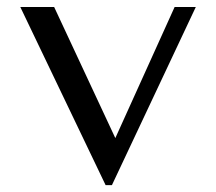

<svg xmlns="http://www.w3.org/2000/svg" viewBox="-20 -519 621 552"><path d="M283.6 13.2 38.4 -498.8H135.7L321.6 -100.5L295.4 -86.3L482 -498.8H542.9L301.8 13.2Z"/></svg>

Font: Russolo 10pt ExtraLight
Style: Regular
Weight: 200
Designer: Micah Stupak-Hahn
Version: Version 1.000